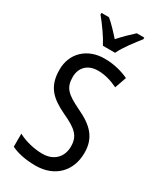

<svg xmlns="http://www.w3.org/2000/svg" viewBox="-235 -1020 924 1107"><g transform="rotate(30 227.0 -466.5)"><path d="M196 -783H277C298 -829 347 -892 379 -932V-943H329C295 -912 271 -889 236 -850C205 -885 172 -920 144 -943H94V-932C130 -888 173 -828 196 -783ZM413 -195C413 -293 362 -348 259 -396C166 -441 135 -468 135 -540C135 -602 175 -645 245 -645C289 -645 334 -632 377 -611L404 -688C362 -708 307 -724 244 -724C129 -725 47 -649 48 -538C48 -425 103 -377 199 -331C295 -287 327 -256 327 -187C327 -120 283 -69 204 -69C150 -69 88 -84 42 -109V-22C85 -1 140 10 205 10C331 10 413 -72 413 -195Z"/></g></svg>

Font: Noto Sans Gujarati Condensed
Style: Regular
Weight: 400
Width: 3
Designer: Jelle Bosma - Monotype Design Team, Universal Thirst
Foundry: Monotype Imaging Inc.
Version: Version 2.106